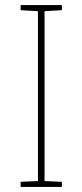

<svg xmlns="http://www.w3.org/2000/svg" viewBox="-20 -734 323 754"><path d="M223 0V-20L155 -23V-690L223 -694V-714H61V-694L129 -690V-23L61 -20V0Z"/></svg>

Font: Noto Sans Canadian Aboriginal Thin
Style: Regular
Weight: 100
Designer: Monotype Design Team, Typotheque's Kevin King
Foundry: Monotype Imaging Inc.
Version: Version 2.004